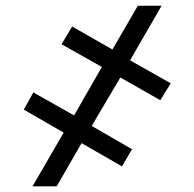

<svg xmlns="http://www.w3.org/2000/svg" viewBox="-20 -657 685 677"><path d="M303.4 -212.9 445.5 -130.9 410.2 -70.3 267.7 -152.3 179.9 0H94.7L204.5 -189.5L63.9 -270.5L97.6 -331.1L241.2 -250L339.2 -420.9L197 -501L234.3 -563.5L376.4 -482.4L466 -636.7H549.8L438.6 -444.3L582 -363.3L545.3 -303.7L404.3 -383.8Z"/></svg>

Font: WEMIX Pretendard Variable
Style: Regular
Weight: 400
Designer: Base glyphs from Inter by Rasmus Andersson; Hangeul glyphs from Noto Sans CJK(Source Han Sans) by Jang Soo-young and Kan
Foundry: Kil Hyung-jin
Version: Version 1.000;Glyphs 3.2 (3208)